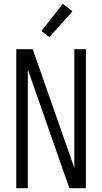

<svg xmlns="http://www.w3.org/2000/svg" viewBox="-20 -995 540 1015"><path d="M66 0V-735H153L373 -107V-735H434V0H347L312 -99L127 -628V0ZM241 -799 199 -831 312 -975 363 -935Z"/></svg>

Font: Iosevka SS18 Light
Style: Regular
Weight: 300
Monospace: yes
Designer: Belleve Invis
Foundry: Belleve Invis
Version: Version 25.1.1; ttfautohint (v1.8.4)